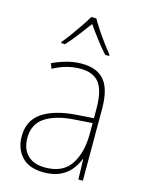

<svg xmlns="http://www.w3.org/2000/svg" viewBox="-117 -834 691 914"><g transform="rotate(15 229.0 -376.5)"><path d="M232 -537Q307 -537 343.5 -494Q380 -451 380 -353V0H358L355 -99H353Q342 -71 322 -46Q302 -21 269.5 -5.5Q237 10 189 10Q116 10 80 -29.5Q44 -69 44 -129Q44 -208 103 -247.5Q162 -287 266 -295L354 -301V-347Q354 -437 324.5 -474.5Q295 -512 232 -512Q200 -512 167.5 -504Q135 -496 98 -476L88 -501Q122 -517 158.5 -527Q195 -537 232 -537ZM267 -271Q175 -265 123.5 -231Q72 -197 72 -129Q72 -75 102.5 -44.5Q133 -14 189 -14Q276 -14 314.5 -71.5Q353 -129 354 -220V-277ZM242 -763Q254 -741 273.5 -712Q293 -683 313 -656Q333 -629 347 -612V-606H328Q303 -633 276.5 -668Q250 -703 230 -732Q209 -704 182 -668.5Q155 -633 130 -606H111V-612Q127 -631 147 -658.5Q167 -686 186 -714Q205 -742 217 -763Z"/></g></svg>

Font: Noto Sans Myanmar SemiCondensed Thin
Style: Regular
Weight: 100
Width: 4
Designer: Monotype Design Team
Foundry: Monotype Imaging Inc.
Version: Version 2.107; ttfautohint (v1.8.4.7-5d5b)